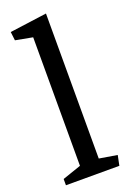

<svg xmlns="http://www.w3.org/2000/svg" viewBox="-145 -803 582 856"><g transform="rotate(-20 146.0 -375.0)"><path d="M190.9 -62 275.9 -47.9 266.1 0H12.7V-29.8L101.1 -60.1V-669.9L20 -685.1L15.1 -726.1L190.9 -750Z"/></g></svg>

Font: Brawler
Style: Regular
Weight: 400
Version: Version 1.000